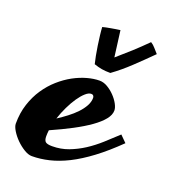

<svg xmlns="http://www.w3.org/2000/svg" viewBox="-173 -564 593 675"><g transform="rotate(20 123.0 -226.5)"><path d="M315.9 -120.1Q271 -76.2 231.2 -46.4Q191.4 -16.6 155.3 1.5Q119.1 19.5 86.2 27.3Q53.2 35.2 22 35.2Q8.8 35.2 -7.3 25.4Q-23.4 15.6 -37.4 1.7Q-51.3 -12.2 -60.5 -27.3Q-69.8 -42.5 -69.8 -53.2Q-69.8 -93.3 -58.8 -126.7Q-47.9 -160.2 -29.8 -187Q-11.7 -213.9 11.5 -234.4Q34.7 -254.9 59.8 -268.6Q85 -282.2 109.9 -289.1Q134.8 -295.9 155.8 -295.9Q170.9 -295.9 185.8 -287.1Q200.7 -278.3 212.9 -265.6Q225.1 -252.9 232.7 -239Q240.2 -225.1 240.2 -214.8Q240.2 -198.2 226.3 -180.9Q212.4 -163.6 187 -145.5Q161.6 -127.4 126 -108.6Q90.3 -89.8 47.4 -70.8Q45.9 -59.1 45.9 -47.9Q45.9 -32.7 52.5 -27.3Q59.1 -22 77.1 -22Q109.4 -22 137.9 -32.7Q166.5 -43.5 192.9 -60.5Q219.2 -77.6 243.7 -99.6Q268.1 -121.6 292 -144ZM144 -242.2Q134.3 -242.2 122.6 -231.7Q110.8 -221.2 99.1 -204.1Q87.4 -187 76.7 -164.8Q65.9 -142.6 58.1 -118.7Q76.2 -130.4 93.5 -143.6Q110.8 -156.7 124.5 -171.1Q138.2 -185.5 146.5 -200.7Q154.8 -215.8 154.8 -231Q154.8 -235.4 152.1 -238.8Q149.4 -242.2 144 -242.2ZM99.6 -476.1Q104.5 -477.5 112.5 -479.2Q120.6 -481 129.4 -482.4Q138.2 -483.9 147.2 -485.4Q156.2 -486.8 163.6 -487.8L176.3 -390.1Q204.1 -414.1 228.3 -436Q252.4 -458 279.3 -484.9Q289.1 -479 296.6 -470Q304.2 -460.9 312.5 -452.1Q279.3 -418.9 247.3 -388.7Q215.3 -358.4 181.6 -334Q163.1 -334 148.9 -336.4Q134.8 -338.9 119.6 -344.2Q116.7 -356 113.3 -373Q109.9 -390.1 107.2 -408.9Q104.5 -427.7 102.3 -445.6Q100.1 -463.4 99.6 -476.1Z"/></g></svg>

Font: Yesteryear
Style: Regular
Weight: 400
Designer: Astigmatic (AOETI)
Foundry: Astigmatic (AOETI)
Version: Version 1.000